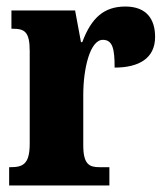

<svg xmlns="http://www.w3.org/2000/svg" viewBox="-20 -568 508 588"><path d="M8 0H315V-56H285C254 -56 235 -64 235 -123V-277C235 -359 256 -446 295 -446C326 -446 331 -416 331 -361C405 -361 455 -389 455 -455C455 -509 429 -548 364 -548C299 -548 260 -514 232 -439H228L210 -536H15V-480H19C55 -480 71 -471 71 -412V-128C71 -65 50 -56 12 -56H8Z"/></svg>

Font: Noto Serif Myanmar ExtraCondensed Black
Style: Regular
Weight: 900
Width: 2
Designer: Ben Mitchell and the Monotype Design Team
Foundry: Monotype Imaging Inc.
Version: Version 2.106